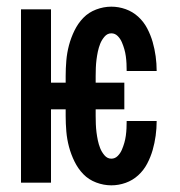

<svg xmlns="http://www.w3.org/2000/svg" viewBox="-20 -548 540 576"><path d="M314 8Q291 8 268.5 -0.5Q246 -9 230 -25.5Q214 -42 203.5 -63.5Q193 -85 187 -107.5Q181 -130 179 -153.5Q177 -177 177 -200V-220H133V0H43V-520H133V-300H177V-320Q177 -343 179 -366.5Q181 -390 187 -412.5Q193 -435 203.5 -456.5Q214 -478 230 -494.5Q246 -511 268.5 -519.5Q291 -528 314 -528Q336 -528 357 -520.5Q378 -513 394.5 -498Q411 -483 421.5 -463Q432 -443 438 -422Q444 -401 447 -379Q450 -357 450 -335H360Q360 -346 359.5 -357Q359 -368 357.5 -379Q356 -390 353 -400.5Q350 -411 345.5 -421.5Q341 -432 333 -440Q325 -448 314 -448Q302 -448 293.5 -438Q285 -428 280.5 -416.5Q276 -405 273.5 -393Q271 -381 269.5 -369Q268 -357 267.5 -344.5Q267 -332 267 -320V-300H353V-220H267V-200Q267 -188 267.5 -175.5Q268 -163 269.5 -151Q271 -139 273.5 -127Q276 -115 280.5 -103.5Q285 -92 293.5 -82Q302 -72 314 -72Q325 -72 333 -80Q341 -88 345.5 -98.5Q350 -109 353 -119.5Q356 -130 357.5 -141Q359 -152 359.5 -163Q360 -174 360 -185H450Q450 -163 447 -141Q444 -119 438 -98Q432 -77 421.5 -57Q411 -37 394.5 -22Q378 -7 357 0.5Q336 8 314 8Z"/></svg>

Font: Iosevka SS18 Medium
Style: Regular
Weight: 500
Monospace: yes
Designer: Belleve Invis
Foundry: Belleve Invis
Version: Version 25.1.1; ttfautohint (v1.8.4)